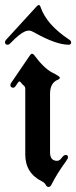

<svg xmlns="http://www.w3.org/2000/svg" viewBox="-22 -738 305 768"><path d="M0 0ZM-2 -569.3Q-2 -574.2 3.4 -580.1L125 -712.9Q129.4 -717.8 133.5 -717.8Q137.7 -717.8 140.1 -710.4Q163.6 -639.6 255.4 -579.1Q262.7 -574.2 262.7 -568.4Q262.7 -559.1 252.4 -559.1Q201.7 -559.1 112.8 -609.4Q101.6 -615.7 94 -615.7Q86.4 -615.7 79.1 -612.8Q55.7 -603 20.5 -565.9Q14.2 -559.1 8.8 -559.1Q-2 -559.1 -2 -569.3ZM19.5 -397.9Q19.5 -401.9 22.5 -406.2L97.7 -516.6Q102.1 -522.9 106.4 -522.9Q110.8 -522.9 114.7 -517.6Q153.8 -464.8 187 -447.8Q217.3 -432.6 217.3 -427.5Q217.3 -422.4 210 -419.4Q178.2 -406.7 178.2 -363.3V-128.4Q178.2 -94.7 206.5 -94.7Q216.3 -94.7 224.6 -106.4Q232.9 -118.2 241.2 -118.2Q250 -118.2 250 -108.4Q250 -104 242.2 -93.3Q204.6 -41.5 183.6 1Q179.2 9.8 172.1 9.8Q165 9.8 161.1 1.5Q157.2 -6.8 145.5 -12.7Q79.1 -45.9 79.1 -119.6V-383.3Q79.1 -390.1 75.2 -393.6Q66.9 -400.9 60.5 -409.2Q58.6 -412.1 55.7 -412.1Q53.2 -412.1 50.3 -408.2L41 -394.5Q36.1 -387.2 31.2 -387.2Q19.5 -387.2 19.5 -397.9Z"/></svg>

Font: UnifrakturMaguntia
Style: Book
Weight: 400
Designer: j. 'mach' wust, Gerrit Ansmann, Georg Duffner, based on a font by Peter Wiegel, original typeface by Carl Albert Fahrenw
Version: Version 2017-03-19